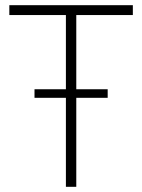

<svg xmlns="http://www.w3.org/2000/svg" viewBox="-20 -720 549 740"><path d="M113 -343H234V0H274V-343H395V-376H274V-662H492V-700H16V-662H234V-376H113Z"/></svg>

Font: Fixel Display ExtraLight
Style: Regular
Weight: 200
Designer: AlfaBravo + MacPaw
Foundry: Kyrylo Tkachov, Marchela Mozhyna, Serhii Makarenko, Maria Weinstein, Zakhar Kryvoshyya
Version: Version 1.211